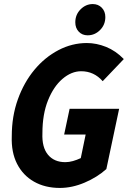

<svg xmlns="http://www.w3.org/2000/svg" viewBox="-20 -914 636 946"><path d="M38 -243Q38 -341 68 -424.5Q98 -508 149.5 -570Q201 -632 268 -667Q335 -702 408 -702Q455 -702 502.5 -683Q550 -664 590 -623L486 -514Q443 -563 380 -563Q332 -563 288 -525.5Q244 -488 216.5 -419.5Q189 -351 189 -258Q186 -188 216.5 -151.5Q247 -115 302 -115Q320 -115 339.5 -120.5Q359 -126 378 -135L402 -251H296L323 -378H567L504 -81Q458 -40 396.5 -14Q335 12 275 12Q202 12 147.5 -19Q93 -50 64 -107Q35 -164 38 -243ZM351 -804Q351 -842 377 -868Q403 -894 437 -894Q464 -894 481.5 -876Q499 -858 499 -830Q499 -792 473 -766Q447 -740 412 -740Q385 -740 368 -758Q351 -776 351 -804Z"/></svg>

Font: Radio Canada Condensed
Style: Bold Italic
Weight: 700
Width: 3
Italic angle: -12°
Designer: Charles Daoud, Etienne Aubert Bonn, Alexandre Saumier Demers, Jacques Le Bailly
Foundry: Radio-Canada
Version: Version 2.104; ttfautohint (v1.8.4.7-5d5b);gftools[0.9.28.de